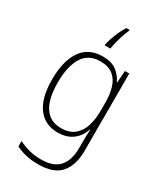

<svg xmlns="http://www.w3.org/2000/svg" viewBox="-243 -857 1017 1190"><g transform="rotate(30 265.5 -261.5)"><path d="M256 -539Q318 -539 354 -512Q390 -485 409 -444H412L418 -529H449V24Q449 126 400.5 183.5Q352 241 241 241Q190 241 151 231.5Q112 222 80 206V167Q113 184 153 195Q193 206 241 206Q330 206 370.5 159.5Q411 113 411 27V-12Q411 -36 411.5 -58Q412 -80 414 -106H411Q393 -51 351 -20.5Q309 10 246 10Q155 10 104 -58Q53 -126 53 -260Q53 -390 103.5 -464.5Q154 -539 256 -539ZM258 -505Q172 -505 132.5 -439.5Q93 -374 93 -260Q93 -143 133 -83.5Q173 -24 250 -24Q312 -24 347.5 -55Q383 -86 397 -135Q411 -184 411 -239V-299Q411 -359 396.5 -405.5Q382 -452 348.5 -478.5Q315 -505 258 -505ZM315 -756Q307 -740 297.5 -712Q288 -684 280.5 -654.5Q273 -625 270 -604H230V-612Q238 -648 254.5 -689Q271 -730 293 -764H315Z"/></g></svg>

Font: Noto Sans Sinhala UI SemiCondensed ExtraLight
Style: Regular
Weight: 200
Width: 4
Designer: Jelle Bosma - Monotype Design Team
Foundry: Monotype Imaging Inc.
Version: Version 2.006; ttfautohint (v1.8.4.7-5d5b)